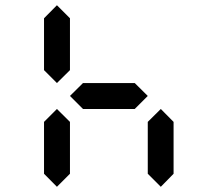

<svg xmlns="http://www.w3.org/2000/svg" viewBox="-20 -821 840 741"><path d="M199.7 -100.1 149.9 -150.4V-350.6L199.7 -400.4L250 -350.6V-150.4ZM600.6 -100.1 550.3 -150.4V-350.6L600.6 -400.4L649.9 -350.6V-150.4ZM199.7 -500.5 149.9 -550.3V-750.5L199.7 -800.8L250 -750.5V-550.3ZM500 -400.4H300.3L250 -450.7L300.3 -500.5H500L550.3 -450.7Z"/></svg>

Font: E1234
Style: Regular
Weight: 400
Designer: GGBot
Version: Version 1.00;September 7, 2020